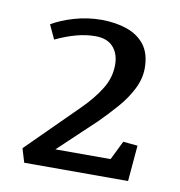

<svg xmlns="http://www.w3.org/2000/svg" viewBox="-58 -771 513 548"><g transform="rotate(10 198.0 -497.0)"><path d="M47 -277 35 -317 182 -463Q214 -495 234 -527.5Q254 -560 254 -597Q254 -629 236.5 -648.5Q219 -668 185 -668Q158 -668 130 -660.5Q102 -653 70 -638L51 -679Q78 -695 116 -706Q154 -717 194 -717Q235 -717 268 -705.5Q301 -694 320 -669Q339 -644 339 -602Q339 -572 324 -542Q309 -512 285 -484.5Q261 -457 235 -431L128 -330H288L315 -385L357 -381L348 -277Z"/></g></svg>

Font: Manuale Medium
Style: Regular
Weight: 500
Designer: Eduardo Tunni / Pablo Cosgaya
Foundry: Eduardo Tunni / Pablo Cosgaya
Version: Version 1.002